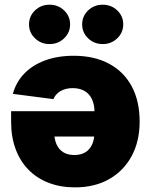

<svg xmlns="http://www.w3.org/2000/svg" viewBox="-20 -790 644 817"><path d="M293.9 -552.7Q380.9 -552.7 443.8 -519Q506.8 -485.4 540.5 -422.6Q574.2 -359.9 574.2 -272.5Q574.2 -189 540.3 -126Q506.3 -63 444.6 -27.8Q382.8 7.3 298.8 7.3Q237.3 7.3 187.3 -12Q137.2 -31.2 101.6 -67.4Q65.9 -103.5 46.6 -155.3Q27.3 -207 27.3 -271V-316.9H514.2V-209H119.1L210.4 -231.4Q210.4 -199.2 220.2 -176.8Q230 -154.3 249 -142.3Q268.1 -130.4 296.4 -130.4Q324.7 -130.4 343.8 -142.3Q362.8 -154.3 372.6 -176.8Q382.3 -199.2 382.3 -231.4V-310.5Q382.3 -345.7 370.8 -368.9Q359.4 -392.1 338.6 -403.6Q317.9 -415 289.6 -415Q269.5 -415 253.2 -409.4Q236.8 -403.8 225.1 -393.3Q213.4 -382.8 207.5 -368.2L34.7 -390.6Q48.3 -440.4 83 -476.6Q117.7 -512.7 171.1 -532.7Q224.6 -552.7 293.9 -552.7ZM417 -602.5Q380.4 -602.5 355 -627Q329.6 -651.4 329.6 -686Q329.6 -721.2 355 -745.6Q380.4 -770 417 -770Q453.6 -770 479 -745.6Q504.4 -721.2 504.4 -686.5Q504.4 -651.4 479 -627Q453.6 -602.5 417 -602.5ZM190.9 -602.5Q154.3 -602.5 128.9 -627Q103.5 -651.4 103.5 -686Q103.5 -721.2 128.9 -745.6Q154.3 -770 190.9 -770Q227.5 -770 252.9 -745.6Q278.3 -721.2 278.3 -686.5Q278.3 -651.4 252.9 -627Q227.5 -602.5 190.9 -602.5Z"/></svg>

Font: Inter 16pt Black
Style: Regular
Weight: 900
Version: Version 4.001;git-66647c0bb